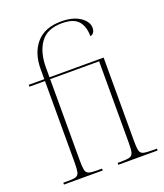

<svg xmlns="http://www.w3.org/2000/svg" viewBox="-143 -877 831 973"><g transform="rotate(-20 272.5 -391.0)"><path d="M33 0V-10H66Q91 -10 103 -15Q115 -20 118.5 -36.5Q122 -53 122 -87V-526H38V-536H122V-590Q122 -677 167.5 -729.5Q213 -782 302 -782Q365 -782 403 -756.5Q441 -731 441 -697Q441 -682 434 -672Q427 -662 416 -661Q416 -713 390.5 -742.5Q365 -772 302 -772Q222 -772 186 -721.5Q150 -671 150 -590V-536H442V-85Q442 -50 446 -34Q450 -18 465.5 -14Q481 -10 515 -10H538V0H326V-10H340Q374 -10 389.5 -14Q405 -18 409.5 -34Q414 -50 414 -85V-526H150V-87Q150 -53 153.5 -36.5Q157 -20 170 -15Q183 -10 211 -10H242V0Z"/></g></svg>

Font: Noto Serif Display SemiCondensed Thin
Style: Regular
Weight: 100
Width: 4
Designer: Monotype Design Team
Foundry: Monotype Imaging Inc.
Version: Version 2.009